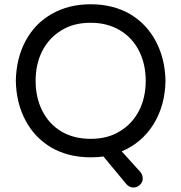

<svg xmlns="http://www.w3.org/2000/svg" viewBox="-20 -712 833 882"><path d="M560.5 133.8 455.1 6.8Q432.6 10.7 396.5 10.7Q293.9 10.7 215.8 -34.2Q139.6 -79.1 97.2 -158.7Q54.7 -238.3 52.7 -340.8Q54.7 -443.4 96.7 -522.5Q138.7 -602.5 216.8 -647.5Q294.9 -692.4 396.5 -692.4Q499 -692.4 577.1 -647.5Q653.3 -602.5 695.8 -522.5Q738.3 -442.4 740.2 -340.8Q738.3 -226.6 685.1 -141.1Q631.8 -55.7 539.1 -16.6L624 77.1Q635.7 90.8 635.7 108.4Q635.7 125 622.6 137.2Q609.4 149.4 592.8 149.4Q574.2 149.4 560.5 133.8ZM173.8 -204.1Q205.1 -141.6 262.2 -107.9Q319.3 -74.2 396.5 -74.2Q475.6 -74.2 531.2 -109.4Q587.9 -143.6 618.7 -203.6Q649.4 -263.7 649.4 -340.8Q649.4 -417 619.1 -477.5Q587.9 -539.1 530.3 -573.2Q472.7 -607.4 396.5 -607.4Q317.4 -607.4 261.7 -572.3Q205.1 -538.1 174.3 -478Q143.6 -418 143.6 -340.8Q143.6 -264.6 173.8 -204.1Z"/></svg>

Font: jf-openhuninn-2.0
Style: Regular
Weight: 400
Designer: [Kosugi Maru]
Designed by MOTOYA      

[Varela Round]
Joe Prince (Latin component); Avraham Cornfeld (Hebrew component)
Foundry: justfont CO.,LTD.
Version: 2.0